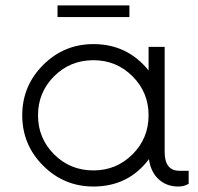

<svg xmlns="http://www.w3.org/2000/svg" viewBox="-20 -671 722 701"><path d="M452.5 -651.2V-608.8H190V-651.2ZM635 -47.5H668.8V0Q652.5 10 631.2 10Q587.5 10 558.8 -16.9Q530 -43.8 523.8 -90Q448.8 10 321.2 10Q213.8 10 137.5 -66.2Q61.2 -142.5 61.2 -250Q61.2 -357.5 137.5 -433.8Q213.8 -510 321.2 -510Q445 -510 522.5 -413.8V-500H581.2V-116.2Q581.2 -47.5 635 -47.5ZM321.2 -48.8Q405 -48.8 463.8 -107.5Q522.5 -166.2 522.5 -250Q522.5 -333.8 463.8 -392.5Q405 -451.2 321.2 -451.2Q236.2 -451.2 177.5 -392.5Q118.8 -333.8 118.8 -250Q118.8 -166.2 177.5 -107.5Q236.2 -48.8 321.2 -48.8Z"/></svg>

Font: Now Light
Style: Regular
Weight: 300
Designer: Alfredo Marco Pradil
Foundry: Alfredo Marco Pradil
Version: Version 1.002;PS 001.002;hotconv 1.0.88;makeotf.lib2.5.64775